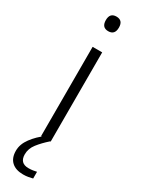

<svg xmlns="http://www.w3.org/2000/svg" viewBox="-248 -751 730 991"><g transform="rotate(30 116.5 -255.5)"><path d="M117 -729Q156 -729 156 -686Q156 -642 117 -642Q78 -642 78 -686Q78 -729 117 -729ZM145 -532V0H88V-532ZM62 123Q62 176 114 176Q129 176 141 174Q153 172 162 170V210Q150 213 136.5 215.5Q123 218 106 218Q62 218 37.5 195.5Q13 173 13 130Q13 91 40.5 54Q68 17 109 -13L142 0Q108 30 85 59.5Q62 89 62 123Z"/></g></svg>

Font: Noto Sans Light
Style: Regular
Weight: 300
Designer: Monotype Design Team
Foundry: Monotype Imaging Inc.
Version: Version 2.007